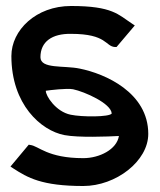

<svg xmlns="http://www.w3.org/2000/svg" viewBox="-20 -610 533 641"><path d="M15 -54 24 -48C72 -17 119 11 258 11C367 11 475 -72 475 -163C475 -301 331 -364 246 -381C194 -392 115 -379 115 -419C115 -471 154 -498 217 -497C338 -497 331 -455 364 -453H369L430 -525L421 -531C375 -561 356 -590 217 -590C100 -590 18 -509 18 -423C18 -261 117 -174 195 -159C242 -150 341 -154 377 -156C370 -111 312 -82 258 -82C138 -82 109 -123 81 -126L76 -127ZM133 -307C146 -309 203 -316 224 -312C262 -304 351 -265 353 -231C345 -219 254 -219 216 -227C166 -237 132 -291 133 -307Z"/></svg>

Font: Charger Sport
Style: Bd
Weight: 700
Designer: Jasper
Foundry: Cannot Into Space Fonts
Version: Version 1.1